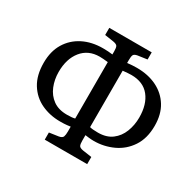

<svg xmlns="http://www.w3.org/2000/svg" viewBox="-160 -917 1143 1117"><g transform="rotate(30 411.5 -358.5)"><path d="M269 17V-31L331 -40Q353 -44 357.5 -56.5Q362 -69 362 -91V-124Q355 -123 338.5 -121Q322 -119 293 -119Q224 -119 166.5 -146Q109 -173 74.5 -228.5Q40 -284 40 -368Q40 -445 73 -499.5Q106 -554 164 -583.5Q222 -613 298 -613Q315 -613 331.5 -612Q348 -611 362 -609V-630Q362 -653 357 -663Q352 -673 329 -677L269 -686V-734H554V-686L491 -677Q470 -673 465.5 -662.5Q461 -652 461 -629V-609Q477 -611 493.5 -612Q510 -613 525 -613Q601 -613 659 -584.5Q717 -556 750 -502.5Q783 -449 783 -372Q783 -288 745.5 -231.5Q708 -175 647.5 -147Q587 -119 519 -119Q503 -119 485.5 -121Q468 -123 461 -124V-87Q461 -64 466 -54Q471 -44 493 -40L554 -31V17ZM308 -173Q344 -173 361 -178V-557Q343 -559 329.5 -560Q316 -561 305 -561Q229 -561 185.5 -507Q142 -453 142 -365Q142 -314 160 -270Q178 -226 214.5 -199.5Q251 -173 308 -173ZM516 -173Q573 -173 609.5 -200.5Q646 -228 663.5 -273Q681 -318 681 -369Q681 -457 639.5 -509Q598 -561 518 -561Q508 -561 494.5 -560Q481 -559 461 -557V-178Q478 -173 516 -173Z"/></g></svg>

Font: Literata 12pt
Style: Regular
Weight: 400
Designer: Latin by Veronika Burian and Jose Scaglione. Greek by Irene Vlachou. Cyrillic by Vera Evstafieva.
Foundry: TypeTogether
Version: Version 3.002